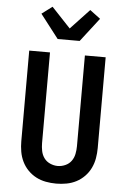

<svg xmlns="http://www.w3.org/2000/svg" viewBox="-64 -1042 729 1096"><g transform="rotate(5 300.0 -494.0)"><path d="M300 8Q270 8 240.5 2.5Q211 -3 185 -16.5Q159 -30 138 -51.5Q117 -73 104 -100Q91 -127 86 -156.5Q81 -186 81 -215V-735H200V-215Q200 -193 204.5 -170.5Q209 -148 222 -130Q235 -112 256.5 -102.5Q278 -93 300 -93Q322 -93 343.5 -102.5Q365 -112 378 -130Q391 -148 395.5 -170.5Q400 -193 400 -215V-735H519V-215Q519 -186 514 -156.5Q509 -127 496 -100Q483 -73 462 -51.5Q441 -30 415 -16.5Q389 -3 359.5 2.5Q330 8 300 8ZM237 -815 132 -951 192 -996 300 -881 408 -996 468 -951 363 -815Z"/></g></svg>

Font: Iosevka Extended
Style: Bold
Weight: 700
Width: 7
Monospace: yes
Designer: Belleve Invis
Foundry: Belleve Invis
Version: Version 32.5.0; ttfautohint (v1.8.4)